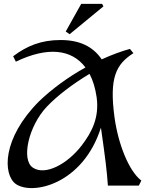

<svg xmlns="http://www.w3.org/2000/svg" viewBox="-20 -960 761 993"><path d="M48 -669 62 -641C226 -720 351 -706 422 -611C331 -561 245 -497 181 -435C-10 -243 -5 -58 61 -9C146 52 409 -6 502 -300C525 -139 533 -74 538 0H698L711 -26C646 -76 591 -215 572 -355C545 -557 579 -627 670 -685L652 -707C611 -696 561 -678 506 -653C460 -721 390 -753 293 -753C192 -753 118 -722 48 -669ZM320 -797 340 -783 515 -927 508 -940H400ZM150 -93C88 -134 128 -309 222 -408C276 -465 355 -525 443 -578C461 -544 473 -504 480 -456C494 -350 454 -275 402 -207C328 -111 214 -50 150 -93Z"/></svg>

Font: Basteleur Moonlight
Style: Regular
Weight: 300
Designer: Keussel
Foundry: Keussel Studio
Version: Version 1.300;Glyphs 3.2 (3192)